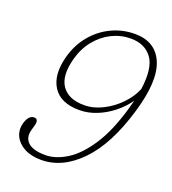

<svg xmlns="http://www.w3.org/2000/svg" viewBox="-132 -809 820 917"><g transform="rotate(20 278.0 -350.5)"><path d="M181 9.5Q130.5 9.5 95.8 -9Q61 -27.5 46 -58Q31 -88.5 40.5 -125Q53.5 -170 81.5 -170Q106 -170 96.5 -134.5L89 -108Q78 -66 104.8 -42.5Q131.5 -19 191.5 -19Q244.5 -19 300 -53.8Q355.5 -88.5 405.2 -164Q455 -239.5 490.5 -362Q497.5 -386 503 -408.5Q476.5 -370.5 439 -340.8Q401.5 -311 358.2 -293.8Q315 -276.5 271 -276.5Q175 -276.5 137 -336Q99 -395.5 125.5 -494Q144 -561 184.8 -609.2Q225.5 -657.5 280.8 -683.5Q336 -709.5 398 -709.5Q502.5 -709.5 539.8 -621.8Q577 -534 526.5 -364.5Q472 -179.5 380.5 -85Q289 9.5 181 9.5ZM162 -495.5Q137.5 -403.5 171 -355Q204.5 -306.5 284 -306.5Q331 -306.5 377.5 -329.8Q424 -353 460.8 -390.8Q497.5 -428.5 515.5 -472.5Q531 -585 494.2 -633.5Q457.5 -682 387.5 -682Q336.5 -682 291 -659.5Q245.5 -637 211.5 -595Q177.5 -553 162 -495.5Z"/></g></svg>

Font: Fraunces 72pt SuperSoft Thin
Style: Italic
Weight: 100
Italic angle: -16°
Version: Version 1.000;[b76b70a41]